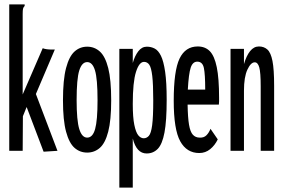

<svg xmlns="http://www.w3.org/2000/svg" viewBox="-20 -685 1290 872"><path d="M101 -199 84 -157 83 0H22V-665H92V-658Q86 -652 84.5 -645Q83 -638 83 -621V-256L174 -466Q181 -463 192 -461.5Q203 -460 213 -460H229L143 -258L241 0L178 4Z M376 8Q343 8 318.5 -13.5Q294 -35 280 -87Q266 -139 266 -229Q266 -323 280 -376Q294 -429 318.5 -451Q343 -473 376 -473Q409 -473 433.5 -451Q458 -429 471.5 -376Q485 -323 485 -229Q485 -139 471.5 -87Q458 -35 433.5 -13.5Q409 8 376 8ZM376 -60Q401 -60 412 -99Q423 -138 423 -230Q423 -327 411.5 -365Q400 -403 376 -403Q352 -403 340 -365Q328 -327 328 -230Q328 -138 340 -99Q352 -60 376 -60Z M522 167V-463H583V-399Q592 -431 608 -452Q624 -473 647 -473Q666 -473 682.5 -464.5Q699 -456 711 -431.5Q723 -407 730 -359Q737 -311 737 -232Q737 -136 727 -83Q717 -30 696.5 -9Q676 12 646 12Q600 12 583 -56V167ZM633 -57Q646 -57 656 -68Q666 -79 671 -116Q676 -153 676 -229Q676 -302 671.5 -340Q667 -378 658 -391Q649 -404 634 -404Q612 -404 597.5 -358Q583 -312 583 -213Q583 -152 590 -118Q597 -84 608 -70.5Q619 -57 633 -57Z M885 10Q828 10 798.5 -43.5Q769 -97 769 -227Q769 -364 795.5 -419Q822 -474 878 -474Q912 -474 933 -452.5Q954 -431 964.5 -380Q975 -329 975 -241Q975 -231 975 -224.5Q975 -218 974 -210H832Q833 -151 838.5 -118.5Q844 -86 856 -73Q868 -60 887 -60Q906 -59 917.5 -70.5Q929 -82 936 -100L969 -52Q956 -25 934.5 -7.5Q913 10 885 10ZM833 -278H912Q912 -347 906 -376Q900 -405 876 -405Q855 -405 846 -377.5Q837 -350 833 -278Z M1027 0V-463H1088V-394Q1099 -432 1116 -453Q1133 -474 1156 -474Q1179 -474 1194.5 -460Q1210 -446 1217.5 -408Q1225 -370 1225 -295V0H1164V-293Q1164 -356 1157.5 -379Q1151 -402 1137 -402Q1119 -402 1103.5 -368.5Q1088 -335 1088 -273V0Z"/></svg>

Font: Inconsolata UltraCondensed SemiBold
Style: Regular
Weight: 600
Width: 1
Monospace: yes
Designer: Raph Levien, Cyreal, Brenton Simpson
Foundry: Raph Levien, Cyreal, Google
Version: Version 3.001; ttfautohint (v1.8.2.53-6de2)